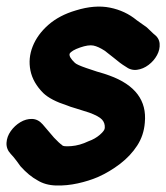

<svg xmlns="http://www.w3.org/2000/svg" viewBox="-29 -564 511 590"><path d="M86 -10Q110 5 143 6Q176 7 210 -0.5Q244 -8 272 -20Q308 -36 340 -60.5Q372 -85 392.5 -116.5Q413 -148 416 -187Q426 -289 307 -332Q294 -337 269 -344Q244 -352 236 -355Q207 -365 201 -371Q182 -389 185 -399Q191 -409 217 -418Q243 -427 258 -424Q273 -421 293 -408Q300 -403 321 -386Q341 -369 356 -360Q373 -347 392 -349.5Q411 -352 427.5 -364.5Q444 -377 453.5 -394.5Q463 -412 461.5 -430Q460 -448 443 -460L422 -480L391 -502Q356 -531 309 -540.5Q262 -550 204 -532Q153 -517 119.5 -487.5Q86 -458 71.5 -421.5Q57 -385 64.5 -347.5Q72 -310 104 -278Q127 -256 177 -240Q183 -237 207 -230L245 -218Q275 -207 284.5 -196.5Q294 -186 293 -171Q293 -163 278 -150Q263 -137 243 -130Q216 -117 190 -115Q164 -113 162 -118Q153 -124 137 -141L102 -182Q88 -198 69.5 -198.5Q51 -199 33.5 -188.5Q16 -178 4 -161Q-8 -144 -9 -125Q-10 -106 4 -91Q11 -84 22 -69.5Q33 -55 34 -53Q60 -24 86 -10Z"/></svg>

Font: Balsamiq Sans
Style: Bold Italic
Weight: 700
Italic angle: -12°
Designer: Michael Angeles
Foundry: Balsamiq SRL
Version: Version 1.020; ttfautohint (v1.8.4.7-5d5b);gftools[0.9.26]